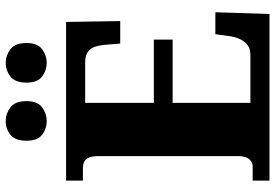

<svg xmlns="http://www.w3.org/2000/svg" viewBox="-166 -800 966 674"><g transform="rotate(-90 317.0 -463.0)"><path d="M20 0V-59H68Q81 -59 89.5 -65.5Q98 -72 102 -83.5Q106 -95 106 -110V-599Q106 -624 100 -635.5Q94 -647 85 -651Q76 -655 66 -655H20V-714H577L580 -524H501L497 -574Q495 -600 488.5 -616Q482 -632 469 -639.5Q456 -647 434 -647H293V-406H515V-340H293V-67H461Q482 -67 495 -76.5Q508 -86 516 -102Q524 -118 527 -140L534 -190H611L605 0ZM434 -782Q407 -782 385.5 -798Q364 -814 364 -853Q364 -893 385.5 -909.5Q407 -926 434 -926Q459 -926 481 -909.5Q503 -893 503 -853Q503 -814 481 -798Q459 -782 434 -782ZM229 -782Q202 -782 181 -798Q160 -814 160 -853Q160 -893 181 -909.5Q202 -926 229 -926Q255 -926 277 -909.5Q299 -893 299 -853Q299 -814 277 -798Q255 -782 229 -782Z"/></g></svg>

Font: Noto Serif Khmer SemiCondensed Black
Style: Regular
Weight: 900
Width: 4
Designer: Danh Hong and the Monotype Design Team
Foundry: Monotype Imaging Inc.
Version: Version 2.004